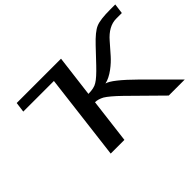

<svg xmlns="http://www.w3.org/2000/svg" viewBox="-112 -934 1219 1219"><g transform="rotate(-45 497.5 -324.5)"><path d="M428 0 465 -301C484 -301 503 -295 524 -284C544 -272 577 -245 621 -202L826 0H970L768 -202C682 -287 625 -332 596 -338C650 -349 710 -401 742 -437L806 -510C846 -557 890 -581 935 -581H986L995 -649H951C891 -649 848 -644 822 -633C795 -622 763 -595 724 -554L637 -462C600 -423 572 -398 552 -386C534 -374 507 -368 473 -368L508 -649H110L101 -581H376L305 0Z"/></g></svg>

Font: Gamestation Extended
Style: Italic
Weight: 400
Width: 7
Designer: Jonas Hecksher
Foundry: Jonas Hecksher, Playtypeª, e-types AS
Version: Version 1.003